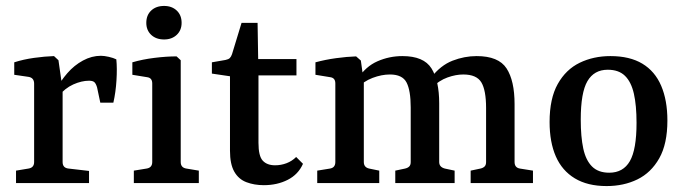

<svg xmlns="http://www.w3.org/2000/svg" viewBox="-20 -617 2306 647"><path d="M169 -315Q184 -344 207 -370.5Q230 -397 259.5 -413Q289 -429 320 -429Q331 -429 346.5 -425.5Q362 -422 372 -417Q375 -387 372.5 -346.5Q370 -306 362 -271H318L307 -323Q303 -336 297.5 -340.5Q292 -345 280 -345Q255 -345 227 -332.5Q199 -320 176 -292ZM191 -316V-71Q191 -51 211 -49L280 -41V0H34V-42L76 -49Q95 -52 95 -71V-335Q95 -355 76 -358L28 -365V-407Q59 -417 95 -422Q131 -427 162 -428L177 -414Z M589 -71Q589 -52 608 -49L650 -42V0H431V-42L474 -49Q493 -52 493 -71V-336Q493 -355 475 -357L426 -365V-407Q460 -417 500.5 -422Q541 -427 575 -427L589 -414ZM592 -540Q592 -515 575.5 -499.5Q559 -484 533 -484Q506 -484 489.5 -499.5Q473 -515 473 -540Q473 -566 489.5 -581.5Q506 -597 533 -597Q559 -597 575.5 -581.5Q592 -566 592 -540Z M755 -360 694 -369V-407L740 -415Q750 -417 754.5 -421.5Q759 -426 762 -435L794 -540H848L850 -418H979V-363H851V-136Q851 -91 865.5 -75.5Q880 -60 907 -60Q927 -60 945.5 -67Q964 -74 978 -88L1001 -65Q985 -29 949.5 -11Q914 7 869 7Q837 7 810.5 -3Q784 -13 769.5 -38.5Q755 -64 755 -109Z M1566 0V-42L1599 -49Q1608 -51 1613 -56Q1618 -61 1618 -71V-253Q1618 -313 1602 -339.5Q1586 -366 1541 -366Q1516 -366 1488 -356Q1460 -346 1434 -321L1433 -356Q1465 -397 1505 -412.5Q1545 -428 1586 -428Q1660 -428 1687 -386.5Q1714 -345 1714 -266V-71Q1714 -52 1732 -49L1776 -42V0ZM1049 0V-42L1092 -49Q1110 -52 1110 -71V-336Q1110 -355 1092 -357L1043 -365V-407Q1076 -416 1112.5 -421Q1149 -426 1180 -427L1196 -413L1206 -341V-71Q1206 -53 1224 -49L1258 -42V0ZM1312 0V-42L1345 -49Q1354 -51 1359 -56Q1364 -61 1364 -71V-255Q1364 -312 1350 -339Q1336 -366 1294 -366Q1266 -366 1235.5 -354.5Q1205 -343 1183 -319L1185 -351Q1212 -393 1252 -410.5Q1292 -428 1336 -428Q1408 -428 1434 -386.5Q1460 -345 1460 -269V-71Q1460 -54 1479 -49L1512 -42V0Z M2125 -203Q2125 -262 2116 -301.5Q2107 -341 2086 -361.5Q2065 -382 2028 -382Q1982 -382 1959.5 -343.5Q1937 -305 1937 -214Q1937 -156 1945.5 -116.5Q1954 -77 1975 -56Q1996 -35 2033 -35Q2080 -35 2102.5 -74Q2125 -113 2125 -203ZM1832 -206Q1832 -285 1859.5 -334Q1887 -383 1933.5 -405.5Q1980 -428 2037 -428Q2102 -428 2144.5 -402.5Q2187 -377 2208 -328Q2229 -279 2229 -211Q2229 -132 2201.5 -83.5Q2174 -35 2128 -12.5Q2082 10 2024 10Q1960 10 1917 -16Q1874 -42 1853 -90Q1832 -138 1832 -206Z"/></svg>

Font: Rasa Medium
Style: Regular
Weight: 500
Designer: Anna Giedrys (Yrsa+Rasa design), David Brezina (Yrsa art-direction, Rasa art-direction, design)
Foundry: Rosetta Type Foundry
Version: Version 2.004